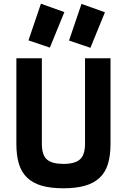

<svg xmlns="http://www.w3.org/2000/svg" viewBox="-20 -1003 686 1032"><path d="M205 -230Q205 -169 232.5 -145.5Q260 -122 321 -122Q382 -122 409.5 -146Q437 -170 437 -230V-690H574V-230Q574 -166 560 -121Q546 -76 515 -47Q484 -18 436 -4.5Q388 9 321 9Q253 9 205.5 -4.5Q158 -18 127 -47Q96 -76 82 -121Q68 -166 68 -230V-690H205ZM418 -982 544 -937 466 -746 351 -785ZM200 -983 326 -938 248 -747 133 -786Z"/></svg>

Font: Panefresco 999wt
Style: Regular
Weight: 900
Version: Version 1.001